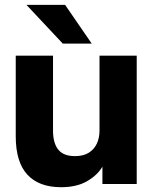

<svg xmlns="http://www.w3.org/2000/svg" viewBox="-20 -760 635 793"><path d="M232.3 13.2Q140.7 13.2 92.8 -38.9Q45 -91 45 -197.2V-530H199V-220.7Q199 -169.2 220.5 -142.2Q242 -115.2 289.8 -115.2Q324.5 -115.2 346.7 -129.2Q369 -143.2 380 -166.9Q391 -190.7 391 -220.7V-530H544.7V0H403V-71.7Q382.5 -36.5 339.7 -11.7Q297 13.2 232.3 13.2ZM239.2 -580 89.2 -740H248.8L358.8 -580Z"/></svg>

Font: Golos Text
Style: Regular
Weight: 400
Designer: A.Korolkova, Vitaly Kuzmin
Foundry: ParaType Ltd
Version: Version 2.004